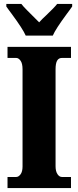

<svg xmlns="http://www.w3.org/2000/svg" viewBox="-20 -951 395 971"><path d="M18 -56H62Q74 -56 84 -69.5Q94 -83 94 -109V-601Q94 -630 84 -644Q74 -658 62 -658H18V-714H339V-658H293Q277 -658 269 -644.5Q261 -631 261 -600V-110Q261 -85 270.5 -70.5Q280 -56 293 -56H339V0H18ZM39 -881Q33 -889 26 -898.5Q19 -908 12 -918V-931H88Q97 -919 117 -899Q137 -879 142 -874L178 -838Q193 -855 215 -875Q255 -913 269 -931H345V-918Q338 -908 331 -898.5Q324 -889 318 -881Q261 -804 247 -771H110Q96 -804 39 -881Z"/></svg>

Font: Noto Serif CondBlack
Style: Regular
Weight: 900
Width: 3
Designer: Monotype Design Team
Foundry: Monotype Imaging Inc.
Version: Version 1.001